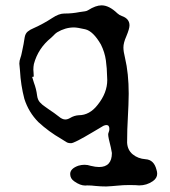

<svg xmlns="http://www.w3.org/2000/svg" viewBox="-20 -485 626 708"><path d="M371.6 202.6Q352.1 202.6 332.5 200.7Q316.9 198.7 301.3 198.7L294.4 199.2Q275.9 199.2 254.4 184.1Q238.8 173.8 238.8 156.7Q238.8 136.7 269 126Q280.8 122.6 291.5 122.6Q303.2 122.6 314.5 126.5Q332.5 130.9 345.2 130.9Q392.6 130.9 392.6 79.1Q392.6 76.2 388.7 58.6Q378.9 21 378.9 11.2Q378.9 6.8 381.1 1.7Q383.3 -3.4 383.3 -9.3Q383.3 -23.9 372.6 -23.9Q367.7 -23.9 361.3 -21L321.8 2.4Q253.9 43 242.2 43Q231 43 225.1 39.1L205.6 26.9Q159.7 0.5 121.6 -34.7Q85.4 -71.3 69.8 -120.6Q56.6 -170.9 53.7 -224.6L51.3 -250.5Q51.3 -261.2 55.7 -272.9Q58.1 -279.3 59.3 -285.6Q60.5 -292 62 -298.3Q67.4 -322.3 70.8 -346.2Q73.2 -361.3 82.3 -368.7Q91.3 -376 103.5 -380.9Q139.6 -397 172.4 -418.5Q197.3 -435.1 216.8 -435.1H219.2Q246.1 -435.1 272.9 -440.4L293.9 -443.4Q299.8 -444.3 304.7 -447.3Q333 -465.3 354.5 -465.3Q382.3 -465.3 412.6 -436Q419.9 -429.2 429.7 -425.8Q457.5 -416 457.5 -391.6Q457.5 -378.9 445.8 -351.1Q435.1 -327.1 435.1 -310.1Q435.1 -294.9 440.9 -272Q454.6 -214.4 454.6 -139.2Q454.1 -97.7 451.7 -56.6Q448.7 -7.8 448.7 41Q450.2 68.4 469.5 84.2Q488.8 100.1 516.6 102.1Q547.9 104 557.1 141.1Q559.6 148.4 559.6 155.8Q559.6 171.9 543.5 183.1Q521 198.7 493.2 198.7Q487.3 198.7 480.5 197.8Q469.2 197.3 457.5 197.3Q434.6 197.3 411.6 199.7Q391.6 201.7 371.6 202.6ZM220.7 -44.4Q229 -44.4 238.3 -49.8Q253.4 -59.1 270.5 -60.1Q310.5 -60.1 340.3 -98.6Q375.5 -142.6 375.5 -189.9L375 -201.7Q374.5 -232.9 370.4 -262.7Q366.2 -292.5 352.1 -320.8Q323.7 -370.1 294.4 -377Q265.1 -383.8 252.4 -383.8Q220.7 -383.8 190.4 -365.7Q183.1 -360.8 177.2 -354Q173.3 -349.6 168.5 -345.7Q120.6 -307.1 105 -249Q103 -238.8 103 -228Q103 -222.7 103.8 -216.3Q104.5 -210 104.5 -202.6L98.6 -201.2L105 -180.2Q113.8 -157.2 116.7 -133.3Q118.7 -117.2 127 -107.9Q135.3 -98.6 146.5 -91.3L161.6 -80.6Q179.7 -68.8 196.3 -55.7Q209.5 -44.4 220.7 -44.4Z"/></svg>

Font: X Typewriter
Style: Regular
Weight: 400
Monospace: yes
Designer: GGBot
Version: 0.50